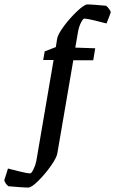

<svg xmlns="http://www.w3.org/2000/svg" viewBox="-56 -666 520 867"><path d="M297 -526 284 -451 374 -448 365 -394H275L203 26Q200 46 173.5 83.5Q147 121 116.5 151Q86 181 72 181Q58 181 32 179Q6 177 -18 175Q-25 170 -31.5 160Q-38 150 -36 145L-29 124L-20 95Q2 101 35.5 109Q69 117 80 117Q86 117 95 99Q104 81 108 61L186 -395H139L146 -434L195 -453H196L202 -491Q205 -511 233 -548.5Q261 -586 293 -616Q325 -646 339 -646Q352 -646 376 -644Q400 -642 423 -640Q430 -635 437 -625Q444 -615 444 -610Q444 -608 425 -560Q403 -566 369.5 -574Q336 -582 325 -582Q319 -582 310 -564.5Q301 -547 297 -526Z"/></svg>

Font: Grenze
Style: Italic
Weight: 400
Italic angle: -10°
Designer: Renata Polastri
Foundry: Omnibus-Type
Version: Version 1.002; ttfautohint (v1.8)